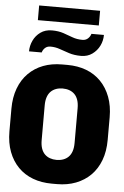

<svg xmlns="http://www.w3.org/2000/svg" viewBox="-66 -1077 732 1133"><g transform="rotate(5 300.0 -510.5)"><path d="M285 10Q223 10 172.5 -9Q122 -28 85.5 -65Q49 -102 29 -155Q9 -208 9 -276V-410Q9 -477 29 -530.5Q49 -584 86 -621Q123 -658 173 -677Q223 -696 284 -696H316Q377 -696 427.5 -677Q478 -658 514.5 -620.5Q551 -583 571 -530Q591 -477 591 -410V-276Q591 -208 571 -155Q551 -102 514.5 -65.5Q478 -29 427.5 -9.5Q377 10 316 10ZM300 -132Q322 -132 340 -138.5Q358 -145 371 -158Q384 -171 391 -191.5Q398 -212 398 -241V-446Q398 -475 391 -495.5Q384 -516 371 -529Q358 -542 340 -548.5Q322 -555 300 -555Q279 -555 261 -548.5Q243 -542 230 -529Q217 -516 210 -495.5Q203 -475 203 -446V-241Q203 -212 210 -191.5Q217 -171 230 -158Q243 -145 261 -138.5Q279 -132 300 -132ZM119 -944V-1031H480V-944ZM83 -756Q83 -789 97.5 -820Q112 -851 140 -871Q168 -891 207 -891Q246 -891 275.5 -881Q305 -871 331.5 -861Q358 -851 391 -851Q410 -851 423 -862.5Q436 -874 441 -891H515Q515 -857 500 -826.5Q485 -796 457 -776Q429 -756 391 -756Q351 -756 320 -766Q289 -776 262.5 -785.5Q236 -795 207 -795Q188 -795 175.5 -784Q163 -773 158 -756Z"/></g></svg>

Font: Chivo Mono Medium ExtraBold
Style: Regular
Weight: 800
Monospace: yes
Version: Version 1.008